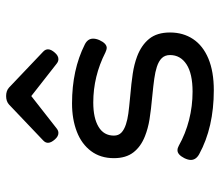

<svg xmlns="http://www.w3.org/2000/svg" viewBox="-66 -656 732 640"><g transform="rotate(-90 300.0 -336.0)"><path d="M328.1 -671.9 447.8 -558.1Q455.6 -550.8 455.6 -542Q455.6 -531.7 444.3 -519Q434.1 -507.3 422.9 -507.3Q415 -507.3 407.7 -513.2L299.8 -597.7L191.9 -513.2Q184.6 -507.3 176.8 -507.3Q165.5 -507.3 155.3 -519Q144 -531.7 144 -542Q144 -550.8 151.9 -558.1L271.5 -671.9Q282.2 -681.6 299.8 -681.6Q317.4 -681.6 328.1 -671.9ZM106 -38.1Q86.9 -48.8 86.9 -65.9Q86.9 -75.2 92.8 -87.4Q104.5 -110.4 119.1 -110.4Q126.5 -110.4 134.3 -106Q174.3 -83.5 220.2 -71.8Q266.1 -60.1 314.5 -60.1Q374.5 -60.1 405.5 -80.3Q436.5 -100.6 436.5 -135.3Q436.5 -151.9 426.5 -162.4Q416.5 -172.9 397 -179.2Q380.4 -184.6 357.9 -187.7Q335.4 -190.9 300.3 -194.3Q252.4 -198.7 222.2 -203.6Q191.9 -208.5 166 -218.8Q131.3 -232.4 112.1 -257.3Q92.8 -282.2 92.8 -322.3Q92.8 -367.2 116.5 -398.7Q140.1 -430.2 181.4 -446Q222.7 -461.9 275.4 -461.9Q387.2 -461.9 471.7 -419.4Q491.2 -409.7 491.2 -391.6Q491.2 -381.8 486.3 -370.6Q475.1 -346.2 460 -346.2Q455.1 -346.2 445.3 -350.6Q365.7 -391.1 278.3 -391.1Q226.6 -391.1 197.3 -373.5Q168 -356 168 -322.3Q168 -307.1 177.7 -297.6Q187.5 -288.1 205.6 -282.2Q221.7 -276.9 241.7 -274.2Q261.7 -271.5 298.3 -268.1Q343.8 -264.2 374.5 -259.5Q405.3 -254.9 431.6 -245.1Q469.2 -231 490.5 -204.8Q511.7 -178.7 511.7 -135.3Q511.7 -91.3 489.7 -58.3Q467.8 -25.4 424.6 -7.3Q381.3 10.7 319.3 10.7Q195.3 10.7 106 -38.1Z"/></g></svg>

Font: Courier Prime Code
Style: Regular
Weight: 400
Designer: Alan Dague-Greene
Foundry: Quote-Unquote Apps
Version: Version 3.0318